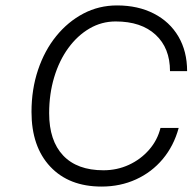

<svg xmlns="http://www.w3.org/2000/svg" viewBox="-20 -679 709 707"><path d="M96 -267Q96 -350 120 -421.5Q144 -493 187 -546Q230 -599 287 -629Q344 -659 411 -659Q488 -659 546.5 -629Q605 -599 637 -544.5Q669 -490 669 -417H606Q606 -502 553 -551Q500 -600 406 -600Q354 -600 309.5 -574Q265 -548 231.5 -502Q198 -456 179.5 -394.5Q161 -333 161 -262Q161 -161 212.5 -106.5Q264 -52 361 -52Q411 -52 454.5 -72Q498 -92 529 -127.5Q560 -163 571 -208H638Q620 -142 579.5 -93.5Q539 -45 481 -18.5Q423 8 354 8Q234 8 165 -65.5Q96 -139 96 -267Z"/></svg>

Font: Overused Grotesk Book
Style: Italic
Weight: 350
Italic angle: -10°
Version: Version 0.003